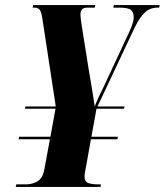

<svg xmlns="http://www.w3.org/2000/svg" viewBox="-20 -734 647 754"><path d="M42 0 44 -10H82Q107 -10 127.5 -22Q148 -34 154 -68L176 -187H53L55 -197H178L198 -307H78L80 -316H199L148 -650Q144 -681 138 -692.5Q132 -704 115 -704H108L110 -714H354L352 -704H324Q307 -704 301.5 -696.5Q296 -689 296 -678Q296 -666 299 -646.5Q302 -627 307 -595L330 -451Q334 -430 338 -404.5Q342 -379 346 -355Q350 -331 352 -316Q357 -330 366.5 -350.5Q376 -371 386 -391L485 -603Q494 -622 499.5 -638Q505 -654 505 -666Q505 -687 493.5 -695.5Q482 -704 448 -704H425L427 -714H607L605 -704H598Q570 -704 549.5 -685.5Q529 -667 509 -626L363 -316H469L467 -307H359L339 -197H443L441 -187H337L319 -86Q316 -71 314 -60Q312 -49 312 -40Q312 -21 326 -15.5Q340 -10 366 -10H376L375 0Z"/></svg>

Font: Noto Serif Display ExtraCondensed Black
Style: Italic
Weight: 900
Width: 2
Italic angle: -12°
Designer: Monotype Design Team
Foundry: Monotype Imaging Inc.
Version: Version 2.009